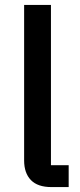

<svg xmlns="http://www.w3.org/2000/svg" viewBox="-20 -760 325 780"><path d="M189 0Q133 0 105.5 -28.5Q78 -57 78 -108V-740H187V-89H259V0Z"/></svg>

Font: IBM Plex Sans KR Medium
Style: Regular
Weight: 500
Designer: Mike Abbink; Paul van der Laan; Pieter van Rosmalen; Wujin Sim; Chorong Kim; Dohee Lee;
Foundry: Sandoll Inc.
Version: Version 1.001